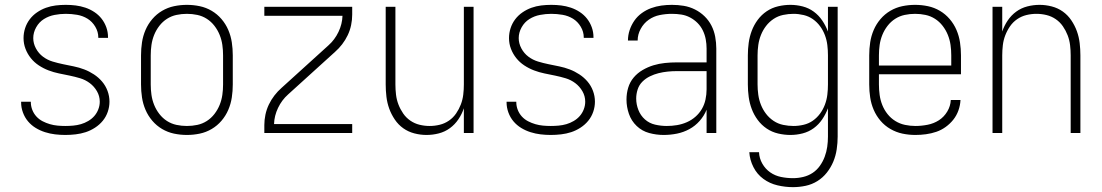

<svg xmlns="http://www.w3.org/2000/svg" viewBox="-20 -548 4540 791"><path d="M249 8Q228 8 207 5.5Q186 3 165.5 -3.5Q145 -10 127 -21Q109 -32 95.5 -48Q82 -64 74.5 -84.5Q67 -105 67 -126V-129H107V-127Q107 -111 113 -95.5Q119 -80 130 -68Q141 -56 155.5 -48.5Q170 -41 185.5 -36.5Q201 -32 217 -30.5Q233 -29 249 -29Q265 -29 281.5 -30.5Q298 -32 313.5 -36.5Q329 -41 343.5 -49.5Q358 -58 368.5 -70Q379 -82 385 -97.5Q391 -113 391 -129Q391 -152 379.5 -172Q368 -192 350 -205.5Q332 -219 310.5 -225.5Q289 -232 267 -236.5Q245 -241 223 -245.5Q201 -250 180 -258Q159 -266 140 -278.5Q121 -291 107 -308.5Q93 -326 85 -347Q77 -368 77 -391Q77 -412 83.5 -432Q90 -452 102.5 -468.5Q115 -485 132.5 -497Q150 -509 169.5 -516Q189 -523 209.5 -525.5Q230 -528 251 -528Q272 -528 292 -525.5Q312 -523 331.5 -516.5Q351 -510 368.5 -498.5Q386 -487 398.5 -471Q411 -455 418 -435.5Q425 -416 425 -395V-392H385V-394Q385 -417 372.5 -438Q360 -459 340.5 -471Q321 -483 297.5 -487Q274 -491 251 -491Q228 -491 204.5 -486.5Q181 -482 161 -469.5Q141 -457 129 -435.5Q117 -414 117 -391Q117 -369 128 -348.5Q139 -328 157 -314.5Q175 -301 196.5 -294.5Q218 -288 240 -283.5Q262 -279 284 -274.5Q306 -270 327 -262Q348 -254 367 -241.5Q386 -229 400.5 -212Q415 -195 423 -173.5Q431 -152 431 -129Q431 -108 424 -87.5Q417 -67 403.5 -50.5Q390 -34 371.5 -22Q353 -10 333 -3.5Q313 3 291.5 5.5Q270 8 249 8Z M750 8Q723 8 697 2.5Q671 -3 648 -16.5Q625 -30 607.5 -50.5Q590 -71 579.5 -95.5Q569 -120 565 -146.5Q561 -173 561 -200V-320Q561 -347 565 -373.5Q569 -400 579.5 -424.5Q590 -449 607.5 -469.5Q625 -490 648 -503.5Q671 -517 697 -522.5Q723 -528 750 -528Q777 -528 803 -522.5Q829 -517 852 -503.5Q875 -490 892.5 -469.5Q910 -449 920.5 -424.5Q931 -400 935 -373.5Q939 -347 939 -320V-200Q939 -173 935 -146.5Q931 -120 920.5 -95.5Q910 -71 892.5 -50.5Q875 -30 852 -16.5Q829 -3 803 2.5Q777 8 750 8ZM750 -29Q772 -29 793 -33.5Q814 -38 832 -49.5Q850 -61 863.5 -78.5Q877 -96 885 -116Q893 -136 896 -157Q899 -178 899 -200V-320Q899 -342 896 -363Q893 -384 885 -404Q877 -424 863.5 -441.5Q850 -459 832 -470.5Q814 -482 793 -486.5Q772 -491 750 -491Q728 -491 707 -486.5Q686 -482 668 -470.5Q650 -459 636.5 -441.5Q623 -424 615 -404Q607 -384 604 -363Q601 -342 601 -320V-200Q601 -178 604 -157Q607 -136 615 -116Q623 -96 636.5 -78.5Q650 -61 668 -49.5Q686 -38 707 -33.5Q728 -29 750 -29Z M1069 0V-33Q1069 -54 1073.5 -75.5Q1078 -97 1087.5 -117Q1097 -137 1110.5 -154.5Q1124 -172 1140 -186L1333 -361Q1359 -384 1374.5 -416.5Q1390 -449 1391 -483H1069V-520H1431V-488Q1431 -466 1426.5 -444.5Q1422 -423 1412.5 -403Q1403 -383 1389.5 -365.5Q1376 -348 1360 -334L1167 -159Q1141 -136 1125.5 -103.5Q1110 -71 1109 -37H1431V0Z M1737 8Q1712 8 1687 1.5Q1662 -5 1641.5 -19.5Q1621 -34 1606.5 -55.5Q1592 -77 1583.5 -100.5Q1575 -124 1572 -149.5Q1569 -175 1569 -200V-520H1609V-200Q1609 -179 1611.5 -158Q1614 -137 1621.5 -117.5Q1629 -98 1641 -80.5Q1653 -63 1670.5 -51Q1688 -39 1708.5 -34Q1729 -29 1750 -29Q1771 -29 1791.5 -34Q1812 -39 1829.5 -51Q1847 -63 1859 -80.5Q1871 -98 1878.5 -117.5Q1886 -137 1888.5 -158Q1891 -179 1891 -200V-520H1931V0H1891V-102Q1883 -78 1868.5 -56.5Q1854 -35 1833.5 -20Q1813 -5 1788 1.5Q1763 8 1737 8Z M2249 8Q2228 8 2207 5.5Q2186 3 2165.5 -3.5Q2145 -10 2127 -21Q2109 -32 2095.5 -48Q2082 -64 2074.5 -84.5Q2067 -105 2067 -126V-129H2107V-127Q2107 -111 2113 -95.5Q2119 -80 2130 -68Q2141 -56 2155.5 -48.5Q2170 -41 2185.5 -36.5Q2201 -32 2217 -30.5Q2233 -29 2249 -29Q2265 -29 2281.5 -30.5Q2298 -32 2313.5 -36.5Q2329 -41 2343.5 -49.5Q2358 -58 2368.5 -70Q2379 -82 2385 -97.5Q2391 -113 2391 -129Q2391 -152 2379.5 -172Q2368 -192 2350 -205.5Q2332 -219 2310.5 -225.5Q2289 -232 2267 -236.5Q2245 -241 2223 -245.5Q2201 -250 2180 -258Q2159 -266 2140 -278.5Q2121 -291 2107 -308.5Q2093 -326 2085 -347Q2077 -368 2077 -391Q2077 -412 2083.5 -432Q2090 -452 2102.5 -468.5Q2115 -485 2132.5 -497Q2150 -509 2169.5 -516Q2189 -523 2209.5 -525.5Q2230 -528 2251 -528Q2272 -528 2292 -525.5Q2312 -523 2331.5 -516.5Q2351 -510 2368.5 -498.5Q2386 -487 2398.5 -471Q2411 -455 2418 -435.5Q2425 -416 2425 -395V-392H2385V-394Q2385 -417 2372.5 -438Q2360 -459 2340.5 -471Q2321 -483 2297.5 -487Q2274 -491 2251 -491Q2228 -491 2204.5 -486.5Q2181 -482 2161 -469.5Q2141 -457 2129 -435.5Q2117 -414 2117 -391Q2117 -369 2128 -348.5Q2139 -328 2157 -314.5Q2175 -301 2196.5 -294.5Q2218 -288 2240 -283.5Q2262 -279 2284 -274.5Q2306 -270 2327 -262Q2348 -254 2367 -241.5Q2386 -229 2400.5 -212Q2415 -195 2423 -173.5Q2431 -152 2431 -129Q2431 -108 2424 -87.5Q2417 -67 2403.5 -50.5Q2390 -34 2371.5 -22Q2353 -10 2333 -3.5Q2313 3 2291.5 5.5Q2270 8 2249 8Z M2714 8Q2684 8 2654.5 0Q2625 -8 2603 -29Q2581 -50 2571 -79Q2561 -108 2561 -138Q2561 -163 2568 -186.5Q2575 -210 2590.5 -228.5Q2606 -247 2627.5 -259.5Q2649 -272 2672 -279Q2695 -286 2719.5 -288.5Q2744 -291 2768 -291H2891V-348Q2891 -367 2887.5 -386Q2884 -405 2875.5 -422.5Q2867 -440 2853.5 -453.5Q2840 -467 2823 -476Q2806 -485 2787 -488Q2768 -491 2748 -491Q2723 -491 2698 -486Q2673 -481 2652.5 -466.5Q2632 -452 2619.5 -429Q2607 -406 2607 -381H2567Q2567 -403 2574 -424Q2581 -445 2593.5 -463Q2606 -481 2624 -494Q2642 -507 2662.5 -514.5Q2683 -522 2704.5 -525Q2726 -528 2748 -528Q2773 -528 2797 -524Q2821 -520 2843 -509Q2865 -498 2882.5 -481Q2900 -464 2911 -442.5Q2922 -421 2926.5 -396.5Q2931 -372 2931 -348V0H2891V-96Q2881 -71 2862.5 -50Q2844 -29 2820 -16Q2796 -3 2769 2.5Q2742 8 2714 8ZM2727 -29Q2748 -29 2769 -32.5Q2790 -36 2809.5 -44.5Q2829 -53 2845 -67Q2861 -81 2871.5 -99Q2882 -117 2886.5 -138Q2891 -159 2891 -180V-255H2768Q2749 -255 2730 -253Q2711 -251 2693 -246.5Q2675 -242 2657.5 -233.5Q2640 -225 2626.5 -211.5Q2613 -198 2607 -179.5Q2601 -161 2601 -142Q2601 -118 2610 -95Q2619 -72 2637 -56Q2655 -40 2679 -34.5Q2703 -29 2727 -29Z M3247 223Q3215 223 3183 215.5Q3151 208 3125 189Q3099 170 3084 140.5Q3069 111 3067 79H3107Q3108 104 3120.5 126Q3133 148 3153 162Q3173 176 3197.5 181Q3222 186 3247 186Q3268 186 3289 181Q3310 176 3327.5 164.5Q3345 153 3357.5 135.5Q3370 118 3377.5 98Q3385 78 3388 57Q3391 36 3391 15V-102Q3382 -78 3367.5 -56.5Q3353 -35 3332.5 -20Q3312 -5 3287 1.5Q3262 8 3236 8Q3211 8 3185.5 2Q3160 -4 3138.5 -18.5Q3117 -33 3101.5 -54Q3086 -75 3077 -99Q3068 -123 3064.5 -148.5Q3061 -174 3061 -200V-320Q3061 -346 3064.5 -371.5Q3068 -397 3077 -421Q3086 -445 3101.5 -466Q3117 -487 3138.5 -501.5Q3160 -516 3185.5 -522Q3211 -528 3236 -528Q3262 -528 3287 -521.5Q3312 -515 3332.5 -500Q3353 -485 3367.5 -463.5Q3382 -442 3391 -418V-520H3431V15Q3431 41 3427 67.5Q3423 94 3413 118Q3403 142 3386.5 163Q3370 184 3347.5 198Q3325 212 3299 217.5Q3273 223 3247 223ZM3249 -29Q3270 -29 3291 -34Q3312 -39 3329 -51Q3346 -63 3358.5 -80Q3371 -97 3378.5 -117Q3386 -137 3388.5 -158Q3391 -179 3391 -200V-320Q3391 -341 3388.5 -362Q3386 -383 3378.5 -403Q3371 -423 3358.5 -440Q3346 -457 3329 -469Q3312 -481 3291 -486Q3270 -491 3249 -491Q3228 -491 3206.5 -486.5Q3185 -482 3167 -470Q3149 -458 3136 -441Q3123 -424 3115 -404Q3107 -384 3104 -362.5Q3101 -341 3101 -320V-200Q3101 -179 3104 -157.5Q3107 -136 3115 -116Q3123 -96 3136 -79Q3149 -62 3167 -50Q3185 -38 3206.5 -33.5Q3228 -29 3249 -29Z M3751 8Q3724 8 3698 2.5Q3672 -3 3648.5 -16.5Q3625 -30 3607.5 -50.5Q3590 -71 3579.5 -95.5Q3569 -120 3565 -146.5Q3561 -173 3561 -200V-320Q3561 -347 3565 -373.5Q3569 -400 3579.5 -424.5Q3590 -449 3607.5 -469.5Q3625 -490 3648 -503.5Q3671 -517 3697 -522.5Q3723 -528 3750 -528Q3777 -528 3803 -522.5Q3829 -517 3852 -503.5Q3875 -490 3892.5 -469.5Q3910 -449 3920.5 -424.5Q3931 -400 3935 -373.5Q3939 -347 3939 -320V-242H3601V-200Q3601 -178 3604 -156.5Q3607 -135 3615 -115Q3623 -95 3636.5 -78Q3650 -61 3668.5 -49.5Q3687 -38 3708.5 -33.5Q3730 -29 3751 -29Q3776 -29 3801.5 -34Q3827 -39 3848 -52.5Q3869 -66 3882.5 -88.5Q3896 -111 3897 -136H3937Q3936 -114 3928.5 -93Q3921 -72 3907.5 -55Q3894 -38 3876 -25Q3858 -12 3837.5 -5Q3817 2 3795 5Q3773 8 3751 8ZM3601 -278H3899V-320Q3899 -342 3896 -363Q3893 -384 3885 -404Q3877 -424 3863.5 -441.5Q3850 -459 3832 -470.5Q3814 -482 3793 -486.5Q3772 -491 3750 -491Q3728 -491 3707 -486.5Q3686 -482 3668 -470.5Q3650 -459 3636.5 -441.5Q3623 -424 3615 -404Q3607 -384 3604 -363Q3601 -342 3601 -320Z M4069 0V-520H4109V-418Q4117 -442 4131.5 -463.5Q4146 -485 4166.5 -500Q4187 -515 4212 -521.5Q4237 -528 4263 -528Q4288 -528 4313 -521.5Q4338 -515 4358.5 -500.5Q4379 -486 4393.5 -464.5Q4408 -443 4416.5 -419.5Q4425 -396 4428 -370.5Q4431 -345 4431 -320V0H4391V-320Q4391 -341 4388.5 -362Q4386 -383 4378.5 -402.5Q4371 -422 4359 -439.5Q4347 -457 4329.5 -469Q4312 -481 4291.5 -486Q4271 -491 4250 -491Q4229 -491 4208.5 -486Q4188 -481 4170.5 -469Q4153 -457 4141 -439.5Q4129 -422 4121.5 -402.5Q4114 -383 4111.5 -362Q4109 -341 4109 -320V0Z"/></svg>

Font: Iosevka Curly Extralight
Style: Regular
Weight: 200
Monospace: yes
Designer: Belleve Invis
Foundry: Belleve Invis
Version: Version 22.1.2; ttfautohint (v1.8.4)